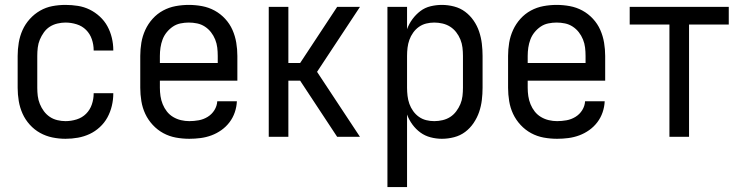

<svg xmlns="http://www.w3.org/2000/svg" viewBox="-20 -558 3040 783"><path d="M247 8Q273 8 298 3.5Q323 -1 345.5 -11.5Q368 -22 387 -39.5Q406 -57 418 -79Q430 -101 436 -126Q442 -151 442 -176Q442 -177 442 -177.5Q442 -178 442 -178H362Q362 -178 362 -177.5Q362 -177 362 -177Q362 -154 354.5 -132Q347 -110 331 -94Q315 -78 292.5 -71Q270 -64 247 -64Q231 -64 214 -68Q197 -72 183 -81.5Q169 -91 159 -104.5Q149 -118 142.5 -134Q136 -150 134 -166.5Q132 -183 132 -200V-330Q132 -347 134 -364Q136 -381 142.5 -396.5Q149 -412 159 -426Q169 -440 183 -449Q197 -458 214 -462Q231 -466 247 -466Q270 -466 292.5 -459Q315 -452 331 -436Q347 -420 354.5 -398Q362 -376 362 -353Q362 -353 362 -353Q362 -353 362 -352H442Q442 -353 442 -353.5Q442 -354 442 -354Q442 -379 436 -404Q430 -429 418 -451Q406 -473 387 -490.5Q368 -508 345.5 -519Q323 -530 298 -534Q273 -538 247 -538Q220 -538 193.5 -533Q167 -528 143.5 -514.5Q120 -501 101.5 -480.5Q83 -460 72 -435.5Q61 -411 56.5 -384Q52 -357 52 -330V-200Q52 -173 56.5 -146Q61 -119 72 -94.5Q83 -70 101.5 -49.5Q120 -29 143.5 -16Q167 -3 193.5 2.5Q220 8 247 8Z M752 8Q775 8 798 5Q821 2 842.5 -6Q864 -14 883 -27.5Q902 -41 916 -59.5Q930 -78 937.5 -100Q945 -122 946 -145H866Q865 -126 854.5 -109Q844 -92 827 -81.5Q810 -71 790.5 -67.5Q771 -64 752 -64Q735 -64 718 -68Q701 -72 686 -81Q671 -90 660.5 -103.5Q650 -117 643.5 -133Q637 -149 634.5 -166Q632 -183 632 -200V-229H948V-330Q948 -357 943.5 -384Q939 -411 928 -436Q917 -461 898 -481.5Q879 -502 855 -515Q831 -528 804 -533Q777 -538 750 -538Q723 -538 696 -533Q669 -528 645 -515Q621 -502 602.5 -481.5Q584 -461 572.5 -436Q561 -411 556.5 -384Q552 -357 552 -330V-200Q552 -173 556.5 -145.5Q561 -118 572.5 -93.5Q584 -69 603 -48.5Q622 -28 646 -15Q670 -2 697 3Q724 8 752 8ZM632 -301V-330Q632 -347 634.5 -364Q637 -381 643 -397Q649 -413 660 -426.5Q671 -440 685 -449.5Q699 -459 716 -462.5Q733 -466 750 -466Q767 -466 784 -462.5Q801 -459 815.5 -449.5Q830 -440 840.5 -426.5Q851 -413 857.5 -397Q864 -381 866 -364Q868 -347 868 -330V-301Z M1076 0H1156V-229H1204L1355 0H1448L1273 -265L1448 -530H1355L1204 -301H1156V-530H1076Z M1560 205H1640V-91Q1648 -69 1662 -50Q1676 -31 1694.5 -17.5Q1713 -4 1736 2Q1759 8 1782 8Q1807 8 1832 1.5Q1857 -5 1877 -20Q1897 -35 1911.5 -56.5Q1926 -78 1934 -101.5Q1942 -125 1945 -150Q1948 -175 1948 -200V-330Q1948 -355 1945 -380Q1942 -405 1934 -429Q1926 -453 1911.5 -474Q1897 -495 1877 -510Q1857 -525 1832 -531.5Q1807 -538 1782 -538Q1759 -538 1736 -532.5Q1713 -527 1694.5 -513Q1676 -499 1662 -480Q1648 -461 1640 -439V-530H1560ZM1751 -64Q1734 -64 1718 -68Q1702 -72 1688.5 -81.5Q1675 -91 1665 -105Q1655 -119 1649.5 -134.5Q1644 -150 1642 -167Q1640 -184 1640 -200V-330Q1640 -347 1642 -363.5Q1644 -380 1649.5 -395.5Q1655 -411 1665 -425Q1675 -439 1688.5 -448.5Q1702 -458 1718 -462Q1734 -466 1751 -466Q1768 -466 1785 -462Q1802 -458 1816 -449Q1830 -440 1840.5 -426.5Q1851 -413 1857.5 -397Q1864 -381 1866 -364Q1868 -347 1868 -330V-200Q1868 -183 1866 -166Q1864 -149 1857.5 -133.5Q1851 -118 1840.5 -104Q1830 -90 1816 -81Q1802 -72 1785 -68Q1768 -64 1751 -64Z M2252 8Q2275 8 2298 5Q2321 2 2342.5 -6Q2364 -14 2383 -27.5Q2402 -41 2416 -59.5Q2430 -78 2437.5 -100Q2445 -122 2446 -145H2366Q2365 -126 2354.5 -109Q2344 -92 2327 -81.5Q2310 -71 2290.5 -67.5Q2271 -64 2252 -64Q2235 -64 2218 -68Q2201 -72 2186 -81Q2171 -90 2160.5 -103.5Q2150 -117 2143.5 -133Q2137 -149 2134.5 -166Q2132 -183 2132 -200V-229H2448V-330Q2448 -357 2443.5 -384Q2439 -411 2428 -436Q2417 -461 2398 -481.5Q2379 -502 2355 -515Q2331 -528 2304 -533Q2277 -538 2250 -538Q2223 -538 2196 -533Q2169 -528 2145 -515Q2121 -502 2102.5 -481.5Q2084 -461 2072.5 -436Q2061 -411 2056.5 -384Q2052 -357 2052 -330V-200Q2052 -173 2056.5 -145.5Q2061 -118 2072.5 -93.5Q2084 -69 2103 -48.5Q2122 -28 2146 -15Q2170 -2 2197 3Q2224 8 2252 8ZM2132 -301V-330Q2132 -347 2134.5 -364Q2137 -381 2143 -397Q2149 -413 2160 -426.5Q2171 -440 2185 -449.5Q2199 -459 2216 -462.5Q2233 -466 2250 -466Q2267 -466 2284 -462.5Q2301 -459 2315.5 -449.5Q2330 -440 2340.5 -426.5Q2351 -413 2357.5 -397Q2364 -381 2366 -364Q2368 -347 2368 -330V-301Z M2710 0H2790V-458H2952V-530H2548V-458H2710Z"/></svg>

Font: Iosevka SS09
Style: Regular
Weight: 400
Monospace: yes
Designer: Belleve Invis
Foundry: Belleve Invis
Version: Version 5.2.1; ttfautohint (v1.8.3)